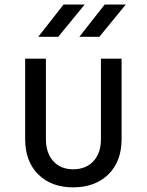

<svg xmlns="http://www.w3.org/2000/svg" viewBox="-20 -805 639 835"><path d="M325.2 -645 435.1 -785.2H526.9L412.1 -645ZM146.5 -645 256.3 -785.2H348.1L233.4 -645ZM298.3 9.8Q203.1 9.8 146.5 -46.4Q89.4 -103 89.4 -200.2V-549.8H179.7V-200.2Q179.7 -140.1 211.4 -104.5Q243.7 -68.8 298.3 -68.8Q354 -68.8 386.7 -104.5Q419.4 -140.1 418.9 -200.2V-549.8H508.8V-200.2Q508.8 -103 451.2 -46.4Q393.1 9.8 298.3 9.8Z"/></svg>

Font: UDEV Gothic 35
Style: Regular
Weight: 400
Version: v2.1.0; ttfautohint (v1.8.4.7-5d5b-dirty) -l 6 -r 45 -G 200 